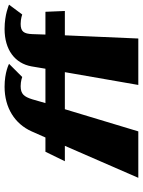

<svg xmlns="http://www.w3.org/2000/svg" viewBox="90 -730 639 860"><g transform="rotate(-90 410.0 -299.5)"><path d="M532.7 -416H378.7L395.7 -475C407.3 -512 419.6 -527 454.6 -527C477.6 -527 495.6 -520 495.6 -520L554.6 -579C554.6 -579 517.7 -599 451.7 -599C357.7 -599 285.6 -553 252.1 -478L224.7 -416H160.7L118.3 -329H187.3L44 0H252L351.3 -329H517.3L460 0H668L682.3 -329H791.3L787.7 -416H685.7L687.7 -475C689.3 -512 698.6 -527 733.6 -527C756.6 -527 775.6 -520 775.6 -520L819.6 -579C819.6 -579 776.7 -599 710.7 -599C617.7 -599 556.6 -553 543.1 -478Z"/></g></svg>

Font: Hussar Milosc
Style: Obl
Weight: 700
Foundry: Cannot Into Space Fonts
Version: Version 1.02